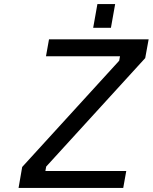

<svg xmlns="http://www.w3.org/2000/svg" viewBox="-20 -932 757 952"><path d="M442 -794 463 -912H551L530 -794ZM72 0 90 -104 571 -631 575 -653H208L223 -737H717L700 -644L209 -106L205 -84H606L591 0Z"/></svg>

Font: Tomorrow
Style: Italic
Weight: 400
Italic angle: -10°
Designer: Tony de Marco, Monica Rizzolli
Foundry: Just in Type
Version: Version 2.002